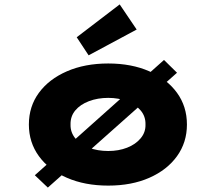

<svg xmlns="http://www.w3.org/2000/svg" viewBox="-20 -832 965 871"><path d="M197 19 138 -37 724 -560 783 -502ZM471 10Q365 10 283.5 -25.5Q202 -61 156.5 -123.5Q111 -186 111 -267Q111 -349 156.5 -411Q202 -473 283.5 -508.5Q365 -544 471 -544Q577 -544 657.5 -508.5Q738 -473 783 -411Q828 -349 828 -267Q828 -186 783 -123.5Q738 -61 657.5 -25.5Q577 10 471 10ZM471 -147Q518 -147 556.5 -162Q595 -177 618 -204.5Q641 -232 640 -267Q641 -304 618 -331Q595 -358 556.5 -373Q518 -388 471 -388Q423 -388 383.5 -373Q344 -358 321.5 -331Q299 -304 300 -267Q299 -232 321.5 -204.5Q344 -177 383.5 -162Q423 -147 471 -147ZM382 -581 328 -663 523 -812 600 -698Z"/></svg>

Font: Lexend Tera ExtraBold
Style: Regular
Weight: 800
Designer: Bonnie Shaver-Troup, Thomas Jockin
Foundry: Lexend
Version: Version 1.007